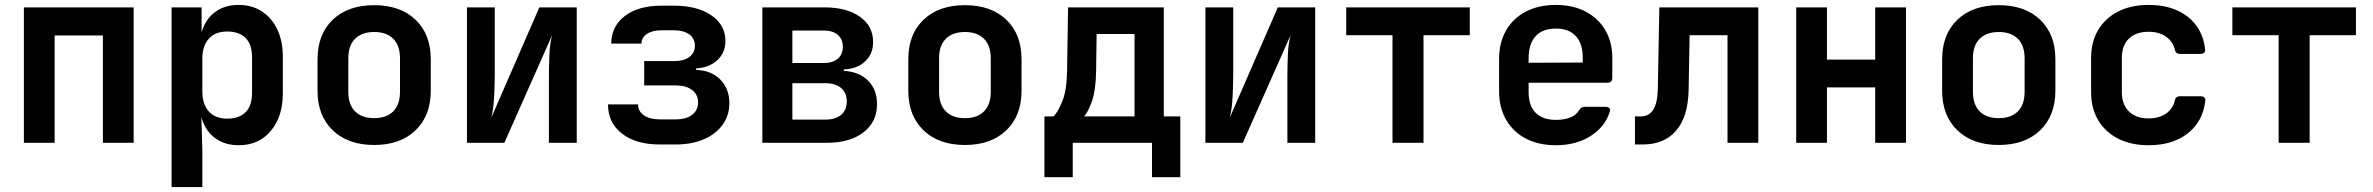

<svg xmlns="http://www.w3.org/2000/svg" viewBox="-20 -580 9640 780"><path d="M77 0V-550H523V0H398V-436H202V0Z M677 180V-550H799V-449Q814 -501 853 -530.5Q892 -560 950 -560Q1003 -560 1043.5 -534Q1084 -508 1106.5 -460.5Q1129 -413 1129 -350V-201Q1129 -106 1080 -48Q1031 10 950 10Q892 10 852.5 -20Q813 -50 798 -104L802 26V180ZM903 -98Q951 -98 977.5 -124Q1004 -150 1004 -204V-346Q1004 -400 977.5 -426Q951 -452 903 -452Q855 -452 828.5 -423Q802 -394 802 -341V-209Q802 -156 828.5 -127Q855 -98 903 -98Z M1500 9Q1394 9 1332 -50.5Q1270 -110 1270 -211V-339Q1270 -441 1332 -500Q1394 -559 1500 -559Q1606 -559 1668 -500Q1730 -441 1730 -339V-211Q1730 -110 1668 -50.5Q1606 9 1500 9ZM1500 -100Q1550 -100 1577.5 -127.5Q1605 -155 1605 -207V-343Q1605 -395 1577.5 -422.5Q1550 -450 1500 -450Q1450 -450 1422.5 -422.5Q1395 -395 1395 -343V-207Q1395 -155 1422.5 -127.5Q1450 -100 1500 -100Z M1877 0V-550H1990V-284Q1990 -239 1987.5 -188.5Q1985 -138 1976 -102L2171 -550H2323V0H2210V-267Q2210 -311 2212 -358Q2214 -405 2223 -437L2029 0Z M2661 7Q2564 7 2507 -37Q2450 -81 2450 -156H2572Q2572 -128 2596 -111.5Q2620 -95 2661 -95H2725Q2767 -95 2791.5 -113.5Q2816 -132 2816 -164Q2816 -196 2791.5 -214.5Q2767 -233 2725 -233H2597V-332H2720Q2759 -332 2781 -349Q2803 -366 2803 -394Q2803 -424 2780 -440.5Q2757 -457 2718 -457H2668Q2631 -457 2608.5 -442.5Q2586 -428 2586 -403H2463Q2464 -474 2519 -515.5Q2574 -557 2668 -557H2718Q2812 -557 2869.5 -518Q2927 -479 2927 -413Q2927 -366 2894 -335.5Q2861 -305 2808 -302V-296Q2870 -294 2906.5 -256.5Q2943 -219 2943 -161Q2943 -111 2915.5 -73Q2888 -35 2839 -14Q2790 7 2725 7Z M3077 0V-550H3329Q3420 -550 3473.5 -512Q3527 -474 3527 -409Q3527 -361 3494.5 -330.5Q3462 -300 3408 -298V-292Q3470 -289 3506.5 -252.5Q3543 -216 3543 -157Q3543 -85 3488 -42.5Q3433 0 3341 0ZM3199 -324H3326Q3363 -324 3383.5 -341.5Q3404 -359 3404 -390Q3404 -421 3383.5 -438.5Q3363 -456 3326 -456H3199ZM3199 -94H3333Q3374 -94 3397 -113.5Q3420 -133 3420 -168Q3420 -203 3397 -222.5Q3374 -242 3333 -242H3199Z M3900 9Q3794 9 3732 -50.5Q3670 -110 3670 -211V-339Q3670 -441 3732 -500Q3794 -559 3900 -559Q4006 -559 4068 -500Q4130 -441 4130 -339V-211Q4130 -110 4068 -50.5Q4006 9 3900 9ZM3900 -100Q3950 -100 3977.5 -127.5Q4005 -155 4005 -207V-343Q4005 -395 3977.5 -422.5Q3950 -450 3900 -450Q3850 -450 3822.5 -422.5Q3795 -395 3795 -343V-207Q3795 -155 3822.5 -127.5Q3850 -100 3900 -100Z M4223 140V-107H4260Q4278 -125 4296 -169.5Q4314 -214 4315 -295L4319 -550H4708V-107H4775V140H4660V0H4338V140ZM4384 -107H4589V-442H4435L4433 -294Q4432 -216 4416.5 -170.5Q4401 -125 4384 -107Z M4877 0V-550H4990V-284Q4990 -239 4987.5 -188.5Q4985 -138 4976 -102L5171 -550H5323V0H5210V-267Q5210 -311 5212 -358Q5214 -405 5223 -437L5029 0Z M5637 0V-437H5449V-550H5951V-437H5763V0Z M6301 10Q6231 10 6179 -17Q6127 -44 6098.5 -93.5Q6070 -143 6070 -210V-340Q6070 -407 6098.5 -456.5Q6127 -506 6179 -533Q6231 -560 6301 -560Q6370 -560 6421.5 -533Q6473 -506 6501.5 -457.5Q6530 -409 6530 -344V-264Q6530 -244 6510 -244H6190V-206Q6190 -150 6219 -121.5Q6248 -93 6301 -93Q6334 -93 6358.5 -102.5Q6383 -112 6394 -131Q6399 -138 6404 -142Q6409 -146 6417 -146H6501Q6525 -146 6520 -127Q6501 -65 6442 -27.5Q6383 10 6301 10ZM6190 -344V-325L6410 -326V-345Q6410 -402 6382 -433Q6354 -464 6301 -464Q6246 -464 6218 -432.5Q6190 -401 6190 -344Z M6622 7V-107H6645Q6679 -107 6696.5 -134.5Q6714 -162 6715 -222L6721 -550H7123V0H6998V-437H6844L6840 -215Q6838 -106 6789.5 -49.5Q6741 7 6653 7Z M7277 0V-550H7402V-338H7598V-550H7723V0H7598V-225H7402V0Z M8100 9Q7994 9 7932 -50.5Q7870 -110 7870 -211V-339Q7870 -441 7932 -500Q7994 -559 8100 -559Q8206 -559 8268 -500Q8330 -441 8330 -339V-211Q8330 -110 8268 -50.5Q8206 9 8100 9ZM8100 -100Q8150 -100 8177.5 -127.5Q8205 -155 8205 -207V-343Q8205 -395 8177.5 -422.5Q8150 -450 8100 -450Q8050 -450 8022.5 -422.5Q7995 -395 7995 -343V-207Q7995 -155 8022.5 -127.5Q8050 -100 8100 -100Z M8709 10Q8638 10 8585.5 -16.5Q8533 -43 8504 -91.5Q8475 -140 8475 -206V-344Q8475 -410 8504 -458.5Q8533 -507 8585.5 -533.5Q8638 -560 8709 -560Q8806 -560 8867 -512.5Q8928 -465 8938 -382Q8941 -361 8919 -361H8836Q8818 -361 8815 -380Q8806 -413 8778 -432Q8750 -451 8709 -451Q8658 -451 8629 -423.5Q8600 -396 8600 -345V-206Q8600 -155 8629 -127Q8658 -99 8709 -99Q8750 -99 8778 -117.5Q8806 -136 8815 -170Q8818 -189 8836 -189H8919Q8941 -189 8939 -170Q8929 -86 8867.5 -38Q8806 10 8709 10Z M9237 0V-437H9049V-550H9551V-437H9363V0Z"/></svg>

Font: Pitagon Sans Mono
Style: Bold
Weight: 700
Monospace: yes
Designer: Travis Tran
Foundry: Pitagon
Version: Version 1.001; ttfautohint (v1.8.4.7-5d5b);gftools[0.9.26]